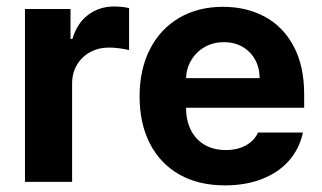

<svg xmlns="http://www.w3.org/2000/svg" viewBox="-20 -558 987 589"><path d="M56.6 -530.3H196.3V-438.5H202.1Q216.3 -486.8 250.5 -512.5Q284.7 -538.1 330.1 -538.1Q355 -538.1 376 -533.2V-404.3Q365.2 -407.2 347.2 -409.7Q329.1 -412.1 314.5 -412.1Q282.2 -412.1 256.3 -397.9Q230.5 -383.8 215.8 -358.6Q201.2 -333.5 201.2 -301.8V0H56.6Z M408.2 -262.7Q408.2 -344.2 439.7 -406.5Q471.2 -468.8 529.3 -502.9Q587.4 -537.1 664.1 -537.1Q735.4 -537.1 791.7 -507.1Q848.1 -477.1 880.6 -416.5Q913.1 -356 913.1 -268.6V-227.5H550.8Q550.8 -188 565.7 -158.7Q580.6 -129.4 608.2 -113.5Q635.7 -97.7 672.9 -97.7Q708.5 -97.7 734.4 -112.1Q760.3 -126.5 771.5 -151.4H909.2Q898.9 -102.5 867.2 -65.9Q835.4 -29.3 784.9 -9.3Q734.4 10.7 669.9 10.7Q589.4 10.7 530.5 -22.5Q471.7 -55.7 439.9 -117.4Q408.2 -179.2 408.2 -262.7ZM776.4 -318.4Q776.4 -350.1 762.5 -375.2Q748.5 -400.4 723.6 -414.6Q698.7 -428.7 667 -428.7Q634.8 -428.7 608.6 -414.1Q582.5 -399.4 567.1 -374Q551.8 -348.6 550.8 -318.4Z"/></svg>

Font: Pretendard Std
Style: Bold
Weight: 700
Designer: Base glyphs from Inter by Rasmus Andersson; Hangeul glyphs from Noto Sans CJK(Source Han Sans) by Jang Soo-young and Kan
Foundry: Kil Hyung-jin
Version: Version 1.309